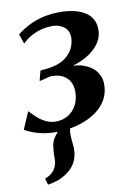

<svg xmlns="http://www.w3.org/2000/svg" viewBox="-96 -601 633 905"><g transform="rotate(-10 220.0 -148.0)"><path d="M59.5 247.5 50.5 217.5Q72.5 208.5 85 197.2Q97.5 186 104.5 169.5Q112 152.5 111.5 129.5Q111 106.5 114 83Q116 50 132.8 29.2Q149.5 8.5 162 -8.5L232.5 -48Q217 -28.5 210.5 -7Q204 14.5 204.5 37.5Q204.5 51.5 206.8 69.5Q209 87.5 209 104.5Q209 135.5 196.5 162Q184 188.5 158 208Q138.5 223.5 114.2 233.2Q90 243 59.5 247.5ZM141 10Q101 10 70 2.8Q39 -4.5 19.2 -13.2Q-0.5 -22 -8.5 -27L27.5 -110Q43.5 -92 62 -75.5Q80.5 -59 102.2 -49Q124 -39 147.5 -39Q180 -39 206 -54.2Q232 -69.5 247 -97.5Q262 -125.5 262 -162Q262.5 -188.5 251.5 -209.2Q240.5 -230 218 -242Q195.5 -254 159.5 -253.5L105 -240L117.5 -288.5L156.5 -292.5Q205.5 -299.5 234 -319.2Q262.5 -339 275 -365.2Q287.5 -391.5 287.5 -417Q287.5 -450.5 264 -468Q240.5 -485.5 208 -485.5Q185 -485.5 160.5 -480Q136 -474.5 111.5 -461.8Q87 -449 64 -427L48 -473.5Q74.5 -495 106 -510.8Q137.5 -526.5 174.5 -535.2Q211.5 -544 253.5 -544Q329.5 -544 374.8 -515.8Q420 -487.5 420 -432Q420 -399 403.2 -372Q386.5 -345 358 -324.8Q329.5 -304.5 294 -291.5Q258.5 -278.5 221.5 -273L218 -281.5Q276 -289.5 317.2 -276.8Q358.5 -264 380.2 -236.5Q402 -209 402 -173.5Q402 -127.5 380 -93.2Q358 -59 320.5 -36Q283 -13 236.5 -1.5Q190 10 141 10Z"/></g></svg>

Font: Merriweather 72pt SemiBold
Style: Italic
Weight: 600
Italic angle: -7.8°
Version: Version 2.101